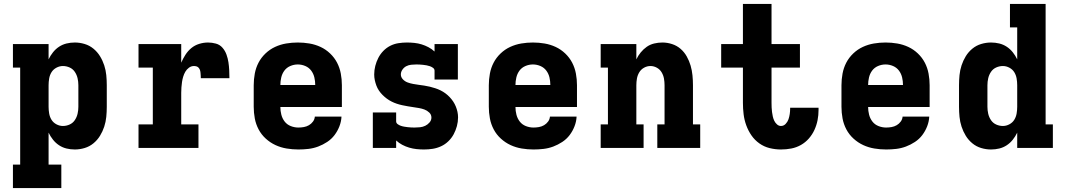

<svg xmlns="http://www.w3.org/2000/svg" viewBox="-20 -755 5440 980"><path d="M46 205V85H83V-410H46V-530H228V-452Q237 -471 250.5 -488Q264 -505 281.5 -516.5Q299 -528 319.5 -533Q340 -538 362 -538Q387 -538 412 -530.5Q437 -523 457 -506.5Q477 -490 490.5 -468Q504 -446 512 -421.5Q520 -397 522.5 -371.5Q525 -346 525 -320V-210Q525 -184 522.5 -158.5Q520 -133 512 -108.5Q504 -84 490.5 -62Q477 -40 457 -23.5Q437 -7 412 0.5Q387 8 362 8Q340 8 319.5 3Q299 -2 281.5 -13.5Q264 -25 250.5 -42Q237 -59 228 -78V85H293V205ZM301 -112Q319 -112 335.5 -119.5Q352 -127 362 -142Q372 -157 376 -174.5Q380 -192 380 -210V-320Q380 -338 376 -355.5Q372 -373 362 -388Q352 -403 335.5 -410.5Q319 -418 301 -418Q284 -418 268 -409.5Q252 -401 243 -386.5Q234 -372 231 -354.5Q228 -337 228 -320V-210Q228 -193 231 -175.5Q234 -158 243 -143.5Q252 -129 268 -120.5Q284 -112 301 -112Z M687 0V-120H760V-410H687V-530H905V-435Q914 -456 926.5 -475.5Q939 -495 956.5 -509.5Q974 -524 996.5 -531Q1019 -538 1042 -538Q1062 -538 1082 -532.5Q1102 -527 1115.5 -511.5Q1129 -496 1136 -476.5Q1143 -457 1146 -437Q1149 -417 1150 -396.5Q1151 -376 1151 -356H1005Q1005 -363 1004.5 -369.5Q1004 -376 1003.5 -383Q1003 -390 1001 -396.5Q999 -403 994.5 -408.5Q990 -414 983.5 -416Q977 -418 970 -418Q956 -418 944.5 -409.5Q933 -401 926 -389Q919 -377 915 -363.5Q911 -350 909 -336.5Q907 -323 906 -309Q905 -295 905 -281V-120H993V0Z M1503 8Q1473 8 1443 3Q1413 -2 1386 -14.5Q1359 -27 1336.5 -47.5Q1314 -68 1300 -94.5Q1286 -121 1280.5 -150.5Q1275 -180 1275 -210V-320Q1275 -350 1280.5 -379.5Q1286 -409 1299.5 -435Q1313 -461 1335 -482Q1357 -503 1384 -515.5Q1411 -528 1440.5 -533Q1470 -538 1500 -538Q1530 -538 1559.5 -533Q1589 -528 1616 -515.5Q1643 -503 1665 -482Q1687 -461 1700.5 -435Q1714 -409 1719.5 -379.5Q1725 -350 1725 -320V-209H1411Q1411 -189 1416 -169.5Q1421 -150 1433 -134.5Q1445 -119 1464 -111.5Q1483 -104 1503 -104Q1517 -104 1531 -106.5Q1545 -109 1557 -116Q1569 -123 1577.5 -134.5Q1586 -146 1587 -160H1723Q1722 -135 1712.5 -110.5Q1703 -86 1687.5 -65.5Q1672 -45 1650 -30.5Q1628 -16 1604 -7Q1580 2 1554.5 5Q1529 8 1503 8ZM1411 -321H1589Q1589 -341 1584.5 -360Q1580 -379 1568.5 -394.5Q1557 -410 1538.5 -418Q1520 -426 1500 -426Q1480 -426 1461.5 -418Q1443 -410 1431.5 -394.5Q1420 -379 1415.5 -359.5Q1411 -340 1411 -321Z M2144 8Q2125 8 2106 6Q2087 4 2068.5 -1.5Q2050 -7 2033 -16Q2016 -25 2002 -38V0H1883V-181H2002V-136Q2002 -127 2009.5 -121.5Q2017 -116 2025.5 -113Q2034 -110 2043 -108.5Q2052 -107 2060.5 -106Q2069 -105 2078 -104.5Q2087 -104 2096 -104Q2110 -104 2124 -105.5Q2138 -107 2150.5 -113Q2163 -119 2172.5 -130Q2182 -141 2182 -155Q2182 -170 2171 -180.5Q2160 -191 2146.5 -196Q2133 -201 2118.5 -203.5Q2104 -206 2090 -208Q2076 -210 2061.5 -212.5Q2047 -215 2033 -218Q2019 -221 2005.5 -225.5Q1992 -230 1979 -236.5Q1966 -243 1954.5 -251.5Q1943 -260 1932.5 -270.5Q1922 -281 1914 -293Q1906 -305 1901 -318.5Q1896 -332 1893 -346Q1890 -360 1890 -375Q1890 -397 1895.5 -418.5Q1901 -440 1911 -459.5Q1921 -479 1936.5 -495Q1952 -511 1971.5 -521Q1991 -531 2013 -534.5Q2035 -538 2057 -538Q2076 -538 2095 -536Q2114 -534 2132 -528.5Q2150 -523 2167 -514Q2184 -505 2198 -492V-530H2317V-349H2198V-394Q2198 -403 2190.5 -408.5Q2183 -414 2174.5 -417Q2166 -420 2157.5 -421.5Q2149 -423 2140 -424Q2131 -425 2122.5 -425.5Q2114 -426 2105 -426Q2092 -426 2078.5 -424.5Q2065 -423 2053.5 -417Q2042 -411 2034 -399.5Q2026 -388 2026 -375Q2026 -361 2036.5 -350Q2047 -339 2061 -334Q2075 -329 2089 -326.5Q2103 -324 2117.5 -322Q2132 -320 2146 -318Q2160 -316 2174 -312.5Q2188 -309 2202 -304.5Q2216 -300 2229 -293.5Q2242 -287 2253.5 -278.5Q2265 -270 2275 -259.5Q2285 -249 2293 -237Q2301 -225 2306.5 -211.5Q2312 -198 2315 -184Q2318 -170 2318 -156Q2318 -133 2312 -111Q2306 -89 2295.5 -69.5Q2285 -50 2268.5 -34Q2252 -18 2231.5 -8.5Q2211 1 2189 4.5Q2167 8 2144 8Z M2703 8Q2673 8 2643 3Q2613 -2 2586 -14.5Q2559 -27 2536.5 -47.5Q2514 -68 2500 -94.5Q2486 -121 2480.5 -150.5Q2475 -180 2475 -210V-320Q2475 -350 2480.5 -379.5Q2486 -409 2499.5 -435Q2513 -461 2535 -482Q2557 -503 2584 -515.5Q2611 -528 2640.5 -533Q2670 -538 2700 -538Q2730 -538 2759.5 -533Q2789 -528 2816 -515.5Q2843 -503 2865 -482Q2887 -461 2900.5 -435Q2914 -409 2919.5 -379.5Q2925 -350 2925 -320V-209H2611Q2611 -189 2616 -169.5Q2621 -150 2633 -134.5Q2645 -119 2664 -111.5Q2683 -104 2703 -104Q2717 -104 2731 -106.5Q2745 -109 2757 -116Q2769 -123 2777.5 -134.5Q2786 -146 2787 -160H2923Q2922 -135 2912.5 -110.5Q2903 -86 2887.5 -65.5Q2872 -45 2850 -30.5Q2828 -16 2804 -7Q2780 2 2754.5 5Q2729 8 2703 8ZM2611 -321H2789Q2789 -341 2784.5 -360Q2780 -379 2768.5 -394.5Q2757 -410 2738.5 -418Q2720 -426 2700 -426Q2680 -426 2661.5 -418Q2643 -410 2631.5 -394.5Q2620 -379 2615.5 -359.5Q2611 -340 2611 -321Z M3046 0V-120H3083V-410H3046V-530H3228V-452Q3237 -471 3250.5 -487.5Q3264 -504 3281 -516Q3298 -528 3319 -533Q3340 -538 3361 -538Q3386 -538 3410.5 -530Q3435 -522 3454 -505.5Q3473 -489 3485.5 -466.5Q3498 -444 3505 -420Q3512 -396 3514.5 -370.5Q3517 -345 3517 -320V-120H3554V0H3335V-120H3372V-320Q3372 -337 3369 -354Q3366 -371 3357 -386Q3348 -401 3332.5 -409.5Q3317 -418 3300 -418Q3283 -418 3267.5 -409.5Q3252 -401 3243 -386Q3234 -371 3231 -354Q3228 -337 3228 -320V-120H3265V0Z M3966 8Q3937 8 3908.5 1Q3880 -6 3856 -23Q3832 -40 3815.5 -64Q3799 -88 3789 -115.5Q3779 -143 3775.5 -172Q3772 -201 3772 -230V-410H3661V-530H3772V-735H3918V-530H4063V-410H3918V-230Q3918 -219 3918.5 -207Q3919 -195 3920.5 -183.5Q3922 -172 3924.5 -160.5Q3927 -149 3932 -138.5Q3937 -128 3946 -120Q3955 -112 3966 -112Q3980 -112 3990 -122.5Q4000 -133 4004.5 -146Q4009 -159 4011 -173Q4013 -187 4013 -200Q4013 -202 4013 -203Q4013 -204 4013 -205H4158Q4158 -202 4158 -199.5Q4158 -197 4158 -194Q4158 -167 4153 -141.5Q4148 -116 4137 -92Q4126 -68 4108.5 -48Q4091 -28 4068 -15Q4045 -2 4019 3Q3993 8 3966 8Z M4503 8Q4473 8 4443 3Q4413 -2 4386 -14.5Q4359 -27 4336.5 -47.5Q4314 -68 4300 -94.5Q4286 -121 4280.5 -150.5Q4275 -180 4275 -210V-320Q4275 -350 4280.5 -379.5Q4286 -409 4299.5 -435Q4313 -461 4335 -482Q4357 -503 4384 -515.5Q4411 -528 4440.5 -533Q4470 -538 4500 -538Q4530 -538 4559.5 -533Q4589 -528 4616 -515.5Q4643 -503 4665 -482Q4687 -461 4700.5 -435Q4714 -409 4719.5 -379.5Q4725 -350 4725 -320V-209H4411Q4411 -189 4416 -169.5Q4421 -150 4433 -134.5Q4445 -119 4464 -111.5Q4483 -104 4503 -104Q4517 -104 4531 -106.5Q4545 -109 4557 -116Q4569 -123 4577.5 -134.5Q4586 -146 4587 -160H4723Q4722 -135 4712.5 -110.5Q4703 -86 4687.5 -65.5Q4672 -45 4650 -30.5Q4628 -16 4604 -7Q4580 2 4554.5 5Q4529 8 4503 8ZM4411 -321H4589Q4589 -341 4584.5 -360Q4580 -379 4568.5 -394.5Q4557 -410 4538.5 -418Q4520 -426 4500 -426Q4480 -426 4461.5 -418Q4443 -410 4431.5 -394.5Q4420 -379 4415.5 -359.5Q4411 -340 4411 -321Z M5038 8Q5013 8 4988 0.5Q4963 -7 4943 -23.5Q4923 -40 4909.5 -62Q4896 -84 4888 -108.5Q4880 -133 4877.5 -158.5Q4875 -184 4875 -210V-320Q4875 -346 4877.5 -371.5Q4880 -397 4888 -421.5Q4896 -446 4909.5 -468Q4923 -490 4943 -506.5Q4963 -523 4988 -530.5Q5013 -538 5038 -538Q5060 -538 5080.5 -533Q5101 -528 5118.5 -516.5Q5136 -505 5149.5 -488Q5163 -471 5172 -452V-615H5135V-735H5317V-120H5354V0H5172V-78Q5163 -59 5149.5 -42Q5136 -25 5118.5 -13.5Q5101 -2 5080.5 3Q5060 8 5038 8ZM5099 -112Q5116 -112 5132 -120.5Q5148 -129 5157 -143.5Q5166 -158 5169 -175.5Q5172 -193 5172 -210V-320Q5172 -337 5169 -354.5Q5166 -372 5157 -386.5Q5148 -401 5132 -409.5Q5116 -418 5099 -418Q5081 -418 5064.5 -410.5Q5048 -403 5038 -388Q5028 -373 5024 -355.5Q5020 -338 5020 -320V-210Q5020 -192 5024 -174.5Q5028 -157 5038 -142Q5048 -127 5064.5 -119.5Q5081 -112 5099 -112Z"/></svg>

Font: Iosevka Curly Slab HvEx
Style: Regular
Weight: 900
Width: 7
Monospace: yes
Designer: Belleve Invis
Foundry: Belleve Invis
Version: Version 11.1.0; ttfautohint (v1.8.3)